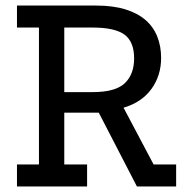

<svg xmlns="http://www.w3.org/2000/svg" viewBox="-20 -670 663 690"><path d="M472 0 335 -265H211V-79H293V0H41V-79H120V-571H41V-650H326Q386 -650 430 -636.5Q474 -623 502.5 -598.5Q531 -574 545 -539Q559 -504 559 -462Q559 -398 524 -350Q489 -302 424 -283L532 -79H613V0ZM462 -460Q462 -520 427.5 -545.5Q393 -571 312 -571H211V-339H313Q395 -339 428.5 -371Q462 -403 462 -460Z"/></svg>

Font: Zilla Slab Medium
Style: Regular
Weight: 500
Designer: Typotheque.com
Foundry: Typotheque type foundry
Version: Version 1.1; 2017